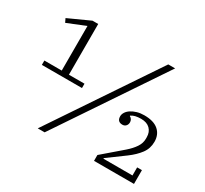

<svg xmlns="http://www.w3.org/2000/svg" viewBox="-141 -905 1187 1111"><g transform="rotate(30 452.0 -349.0)"><path d="M58 -359H174V-657L53 -608L41 -633L184 -698H222V-359H326V-330H58ZM690 -698H736L267 0H221ZM597 -39 726 -150Q757 -177 775 -204Q793 -231 793 -260V-271Q793 -305 772 -326Q751 -347 712 -347Q669 -347 647 -331V-328Q657 -323 661.5 -314.5Q666 -306 666 -297Q666 -282 657 -272.5Q648 -263 634 -263Q599 -263 599 -300Q599 -313 607.5 -326.5Q616 -340 632 -350.5Q648 -361 669.5 -367.5Q691 -374 718 -374Q781 -374 813 -346Q845 -318 845 -270Q845 -225 819 -190.5Q793 -156 751 -125L638 -42V-38H832V-92H864V0H597Z"/></g></svg>

Font: IBM Plex Serif Light
Style: Regular
Weight: 300
Designer: Mike Abbink, Paul van der Laan, Pieter van Rosmalen
Foundry: Bold Monday
Version: Version 3.001